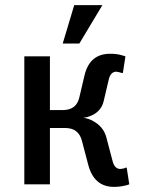

<svg xmlns="http://www.w3.org/2000/svg" viewBox="-20 -720 550 750"><path d="M225 -550 270 -700H380L290 -550ZM425 10Q348 10 325 -75L300 -170Q287 -220 235 -220H175V0H75V-500H175V-290H225Q279 -290 290 -340L310 -425Q330 -510 410 -510Q435 -510 453 -505L470 -500L460 -435H455L449 -437Q437 -440 435 -440Q412 -440 405 -410L385 -325Q376 -287 340 -270Q321 -261 305 -260Q327 -257 344 -247Q384 -225 395 -185L420 -90Q428 -60 450 -60Q454 -60 464 -62L470 -65H475L485 0Q475 4 468 5Q448 10 425 10Z"/></svg>

Font: Scada
Style: Regular
Weight: 400
Designer: Jovanny Lemonad
Foundry: Jovanny Lemonad
Version: Version 4.100;PS 004.100;hotconv 1.0.88;makeotf.lib2.5.64775